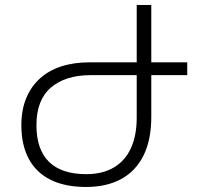

<svg xmlns="http://www.w3.org/2000/svg" viewBox="-20 -734 794 764"><path d="M582 -714V-269Q582 -177 551 -115Q520 -53 462 -21.5Q404 10 322 10Q239 10 181.5 -18.5Q124 -47 94.5 -102Q65 -157 65 -236H125Q125 -139 175 -90Q225 -41 323 -41Q387 -41 432 -67Q477 -93 500.5 -143.5Q524 -194 524 -266V-714ZM336 -486H725V-435H341Q240 -435 182.5 -385.5Q125 -336 125 -236H65Q65 -296 84 -342.5Q103 -389 138 -421Q173 -453 223 -469.5Q273 -486 336 -486Z"/></svg>

Font: Noto Sans Armenian Light
Style: Regular
Weight: 300
Designer: Monotype Design Team
Foundry: Monotype Imaging Inc.
Version: Version 2.007